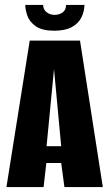

<svg xmlns="http://www.w3.org/2000/svg" viewBox="-20 -755 441 775"><path d="M6 0 100 -591H303L395 0H240L227 -97H167L156 0ZM168 -165H227L198 -476ZM199 -631Q150 -631 124.5 -649Q99 -667 90.5 -691.5Q82 -716 82 -735H154Q155 -715 169 -705Q183 -695 200 -695Q219 -695 232.5 -704.5Q246 -714 247 -735H321Q320 -707 308 -683.5Q296 -660 269.5 -645.5Q243 -631 199 -631Z"/></svg>

Font: Alumni Sans ExtraBold
Style: Regular
Weight: 800
Designer: Robert E. Leuschke
Foundry: Robert E. Leuschke
Version: Version 1.018